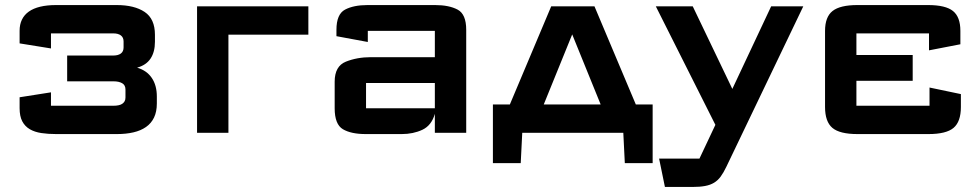

<svg xmlns="http://www.w3.org/2000/svg" viewBox="-20 -525 3876 759"><path d="M202 5Q170 5 143.5 1Q117 -3 97.8 -14.2Q78.5 -25.5 68 -45.5Q57.5 -65.5 57.5 -97.5V-140.5L181.5 -160V-107Q181.5 -107 181.5 -107Q181.5 -107 181.5 -107H429Q439.5 -107 448.2 -108.8Q457 -110.5 463 -114.5Q469 -118.5 472.5 -124.5Q476 -130.5 476 -139.5V-171Q476 -188.5 463 -196Q450 -203.5 429 -203.5H245.5V-305.5H428Q447 -305.5 457.8 -313.5Q468.5 -321.5 468.5 -337.5V-361Q468.5 -377 457.8 -385Q447 -393 428 -393H181.5Q181.5 -393 181.5 -393Q181.5 -393 181.5 -393V-333.5L57.5 -353.5V-403.5Q57.5 -428.5 66.8 -447.5Q76 -466.5 94 -479.2Q112 -492 139 -498.5Q166 -505 202 -505H441.5Q511 -505 551.8 -477.8Q592.5 -450.5 592.5 -387.5V-360Q592.5 -319.5 575.2 -293.5Q558 -267.5 522 -257.5Q560 -246.5 580 -217Q600 -187.5 600 -143.5V-116Q600 -83.5 589 -60.5Q578 -37.5 557.2 -23Q536.5 -8.5 507.5 -1.8Q478.5 5 442.5 5Z M759 0V-500H1199V-388H883V0Z M1426 5Q1368 5 1335.5 -14.2Q1303 -33.5 1303 -97V-202Q1303 -263.5 1347.2 -281.2Q1391.5 -299 1446 -299H1699V-403Q1699 -403 1699 -403Q1699 -403 1699 -403H1434Q1434 -403 1434 -403Q1434 -403 1434 -403V-359L1310 -382V-407Q1310 -469 1344 -487Q1378 -505 1433 -505H1700Q1755 -505 1789 -487Q1823 -469 1823 -407V0H1699V-75Q1686 -29 1649.8 -12Q1613.5 5 1568 5ZM1427 -97Q1427 -97 1427 -97Q1427 -97 1427 -97H1699V-197H1427Q1427 -197 1427 -197Q1427 -197 1427 -197Z M1928.5 120V-112H1995.5L2159 -500H2330L2493.5 -112H2560V120H2450L2444 0H2044.5L2038.5 120ZM2129.5 -112H2354.5L2242 -389Z M2608.5 214 2585.5 102H2745Q2745 102 2745 102Q2745 102 2745 102L2808 -31.5L2572.5 -500H2718.5L2875 -173.5L3028.5 -500H3155.5L2851 135Q2840 158 2828.8 173.2Q2817.5 188.5 2802.5 197.5Q2787.5 206.5 2767.2 210.2Q2747 214 2719 214Z M3369.5 5Q3299.5 5 3270.5 -19.5Q3241.5 -44 3241.5 -102V-403Q3241.5 -458 3271.2 -481.5Q3301 -505 3369.5 -505H3648.5Q3718 -505 3747.2 -481.5Q3776.5 -458 3776.5 -403V-350L3652.5 -326V-393Q3652.5 -393 3652.5 -393Q3652.5 -393 3652.5 -393H3365.5Q3365.5 -393 3365.5 -393Q3365.5 -393 3365.5 -393V-307.5H3588V-205.5H3365.5V-107Q3365.5 -107 3365.5 -107Q3365.5 -107 3365.5 -107H3654.5Q3654.5 -107 3654.5 -107Q3654.5 -107 3654.5 -107V-179L3778.5 -153V-102Q3778.5 -44 3749.5 -19.5Q3720.5 5 3650.5 5Z"/></svg>

Font: Science Gothic
Style: Regular
Weight: 400
Designer: Thomas Phinney, Vassil Kateliev, Brandon Buerkle
Foundry: Font Detective LLC
Version: Version 1.018